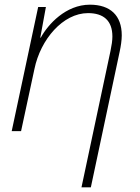

<svg xmlns="http://www.w3.org/2000/svg" viewBox="-20 -560 598 820"><path d="M452 -343 328 240H368L491 -339C496 -362 500 -388 500 -409C500 -494 451 -540 364 -540C261 -540 185 -456 154 -399H152L176 -530H143L30 0H70L127 -265C153 -392 249 -504 356 -504C421 -504 460 -473 460 -404C460 -387 457 -367 452 -343Z"/></svg>

Font: Noto Sans ExtraLight
Style: Italic
Weight: 200
Italic angle: -12°
Designer: Monotype Design Team
Foundry: Monotype Imaging Inc.
Version: Version 2.013